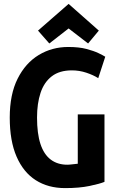

<svg xmlns="http://www.w3.org/2000/svg" viewBox="-20 -950 600 985"><path d="M314 15Q227 15 163.5 -25.5Q100 -66 65 -146.5Q30 -227 30 -347Q30 -466 70.5 -546.5Q111 -627 179 -668Q247 -709 330 -709Q385 -709 423 -699Q461 -689 485 -677.5Q509 -666 520 -659L484 -549Q459 -565 423 -577Q387 -589 349 -589Q285 -589 245.5 -558.5Q206 -528 188 -473.5Q170 -419 170 -347Q170 -265 187.5 -211.5Q205 -158 240 -131.5Q275 -105 325 -105Q336 -105 351 -107Q366 -109 379 -110V-363H516V-17Q492 -7 439.5 4Q387 15 314 15ZM233 -727 175 -793 332 -930 487 -793 432 -727 332 -804Z"/></svg>

Font: Ubuntu Sans Mono
Style: Bold
Weight: 700
Monospace: yes
Designer: Dalton Maag Ltd
Foundry: Dalton Maag Ltd
Version: Version 1.006